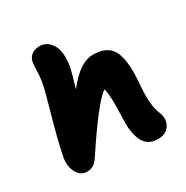

<svg xmlns="http://www.w3.org/2000/svg" viewBox="-183 -911 1078 1114"><g transform="rotate(-30 356.5 -354.0)"><path d="M109.9 9.8Q65.4 9.8 42.2 -33.9Q19 -77.6 30.8 -134.8Q51.8 -239.7 90.8 -376.7Q129.9 -513.7 138.2 -555.2Q146.5 -598.6 147.7 -642.1Q148.9 -685.5 151.9 -701.2Q156.7 -726.1 177.2 -742.9Q197.8 -759.8 232.9 -759.8Q255.4 -759.8 274.9 -748.8Q294.4 -737.8 310.3 -713.6Q326.2 -689.5 330.1 -651.6Q334 -613.8 324.2 -560.1Q317.9 -529.3 290 -437Q339.8 -500.5 385.3 -531.2Q430.7 -562 476.1 -562Q529.8 -562 563.2 -542Q596.7 -522 611.1 -484.4Q625.5 -446.8 628.7 -392.1Q631.8 -337.4 625 -268.1Q623 -244.1 622.6 -222.9Q622.1 -201.7 622.1 -187Q622.1 -172.4 624.3 -155.8Q626.5 -139.2 627.2 -131.3Q627.9 -123.5 631.8 -109.9Q635.7 -96.2 636.5 -93.3Q637.2 -90.3 642.1 -76.9Q647 -63.5 647 -63Q654.3 -41 649.9 -16.1Q643.6 14.2 620.4 33Q597.2 51.8 560.1 51.8Q522.5 51.8 496.6 34.2Q470.7 16.6 458.7 -14.4Q446.8 -45.4 442.6 -80.1Q438.5 -114.7 440.9 -157.2Q448.2 -295.9 434.1 -354Q404.8 -337.9 341.1 -257.1Q277.3 -176.3 189 -42Q169.9 -12.7 151.4 -1.5Q132.8 9.8 109.9 9.8Z"/></g></svg>

Font: Shantell Sans Irregular
Style: Italic
Weight: 800
Italic angle: -11.31°
Designer: Stephen Nixon, Anya Danilova, Shantell Martin
Foundry: Arrow Type
Version: Version 1.006;[9816181b4]